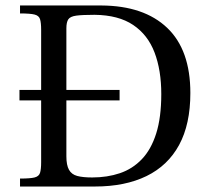

<svg xmlns="http://www.w3.org/2000/svg" viewBox="-20 -680 768 700"><path d="M51 -314V-352H416V-314ZM53 0V-29Q90 -29 106 -33Q122 -37 126 -50Q130 -63 130 -89V-571Q130 -597 126 -610Q122 -623 106 -627Q90 -631 53 -631V-660H350Q505 -659 589.5 -578.5Q674 -498 674 -341Q674 -227 633 -151.5Q592 -76 514 -38Q436 0 326 0ZM316 -33Q371 -33 417 -48.5Q463 -64 497 -99.5Q531 -135 549.5 -193.5Q568 -252 568 -337Q568 -424 543.5 -488.5Q519 -553 465.5 -589Q412 -625 325 -626Q280 -626 258 -623Q236 -620 229 -609.5Q222 -599 222 -577V-110Q222 -78 231.5 -61Q241 -44 261.5 -38.5Q282 -33 316 -33Z"/></svg>

Font: Frank Ruhl Libre
Style: Regular
Weight: 400
Designer: Yanek Iontef
Foundry: Fontef
Version: Version 6.004